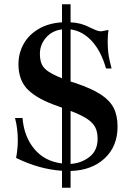

<svg xmlns="http://www.w3.org/2000/svg" viewBox="-20 -786 622 895"><path d="M309 11V89H269V10Q162 3 55 -50Q63 -92 63 -132Q63 -187 50 -236H85Q92 -149 140 -91.5Q188 -34 269 -24V-284L253 -290Q156 -323 111 -367Q66 -411 66 -487Q66 -537 89.5 -580Q113 -623 159 -650.5Q205 -678 269 -682V-766H309V-682Q358 -680 399 -658Q404 -656 415.5 -650.5Q427 -645 435.5 -642.5Q444 -640 452 -640L483 -646L486 -644Q482 -625 482 -594Q482 -541 491 -504.5Q500 -468 500 -467H474Q452 -546 409 -593.5Q366 -641 309 -649V-406Q313 -405 334 -398Q408 -373 450 -345.5Q492 -318 510 -282.5Q528 -247 528 -196Q528 -104 468 -48Q408 8 309 11ZM269 -421V-649Q222 -643 194 -610Q166 -577 166 -536Q166 -506 174.5 -487Q183 -468 205 -453Q227 -438 269 -421ZM435 -139Q435 -171 424 -192.5Q413 -214 386 -232Q359 -250 309 -269V-22Q359 -25 397 -54.5Q435 -84 435 -139Z"/></svg>

Font: Ibarra Real Nova
Style: Bold
Weight: 700
Designer: Jose Maria Ribagorda & Octavio Pardo
Foundry: Jose Maria Ribagorda
Version: Version 1.014